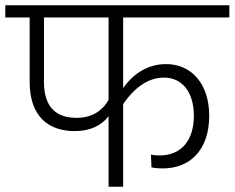

<svg xmlns="http://www.w3.org/2000/svg" viewBox="-36 -705 886 725"><path d="M830 -639V-685H-16V-639H76V-396C76 -265 147 -210 246 -210C308 -210 348 -233 374 -266V0H429V-312C476 -380 528 -412 583 -412C652 -412 696 -357 696 -268C696 -175 649 -118 566 -118C556 -118 545 -119 534 -121L536 -73C550 -70 564 -69 578 -69C684 -69 754 -141 754 -268C754 -386 689 -463 591 -463C529 -463 471 -433 429 -372V-639ZM254 -260C180 -260 130 -296 130 -396V-639H374V-328C355 -293 317 -260 254 -260Z"/></svg>

Font: FiraGO Light
Style: Regular
Weight: 300
Designer: bBox Type
Foundry: bBox Type GmbH
Version: Version 1.001;PS 001.001;hotconv 1.0.88;makeotf.lib2.5.64775